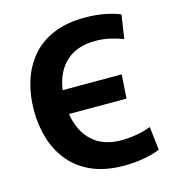

<svg xmlns="http://www.w3.org/2000/svg" viewBox="-111 -835 865 942"><g transform="rotate(-15 321.5 -364.0)"><path d="M405 12Q311 12 243 -17.5Q175 -47 131.5 -99Q88 -151 67 -219Q46 -287 46 -364Q46 -441 67 -509Q88 -577 131 -629Q174 -681 242 -710.5Q310 -740 404 -740Q460 -740 508 -730.5Q556 -721 583 -708L565 -588Q533 -600 498.5 -608Q464 -616 425 -616Q331 -616 276 -565.5Q221 -515 208 -424H508L500 -303H208Q222 -213 277 -162.5Q332 -112 423 -112Q461 -112 502 -119Q543 -126 574 -139L588 -20Q559 -7 510 2.5Q461 12 405 12Z"/></g></svg>

Font: Murecho SemiBold
Style: Regular
Weight: 600
Designer: Neil Summerour
Foundry: Positype
Version: Version 1.010; ttfautohint (v1.8.3)